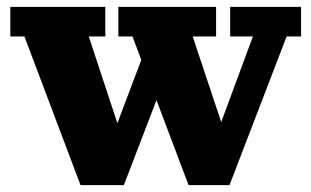

<svg xmlns="http://www.w3.org/2000/svg" viewBox="-20 -538 905 558"><path d="M528 0 365 -432H324V-518H608V-432H540L643 -123L601 -124L715 -432H649V-518H855V-432H813L647 0ZM214 0 51 -432H10V-518H286V-432H238L340 -123L300 -124L408 -410L444 -271L340 0Z"/></svg>

Font: Montagu Slab 144pt
Style: Bold
Weight: 700
Designer: Florian Karsten
Foundry: Florian Karsten
Version: Version 1.000